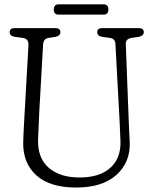

<svg xmlns="http://www.w3.org/2000/svg" viewBox="-20 -826 684 860"><path d="M515.5 -287.5 497 -629Q496 -652.5 473 -656L437.5 -661Q415.5 -665 415.5 -681.5Q415.5 -700 437 -700H602.5Q624 -700 624 -681.5Q624 -666 602 -661L568 -656Q542 -651.5 543.5 -627.5L556.5 -287.5Q557.5 -263.5 558.5 -240Q559.5 -216.5 561 -191Q565 -100.5 502.2 -43.2Q439.5 14 321 14Q202 14 141.8 -41.5Q81.5 -97 84 -190.5Q84.5 -206.5 85.5 -230.5Q86.5 -254.5 88 -279.5Q89.5 -304.5 90.5 -324L107.5 -624Q109 -651.5 84 -656L46 -661Q23.5 -665 23.5 -681.5Q23.5 -700 45 -700H229Q250.5 -700 250.5 -681.5Q250.5 -665.5 228.5 -661L196.5 -656Q174.5 -652 173 -626.5L156 -327Q154 -288.5 153 -258Q152 -227.5 150.5 -201Q148 -118.5 198 -74.8Q248 -31 336 -31Q426.5 -31 474.8 -74.8Q523 -118.5 519.5 -197.5Q518 -229 517.2 -248.8Q516.5 -268.5 515.5 -287.5ZM221 -783Q221 -806.5 242 -806.5H444Q465.5 -806.5 465.5 -783.5Q465.5 -760.5 444 -760.5H242Q221 -760.5 221 -783Z"/></svg>

Font: Fraunces 144pt S100 Light
Style: Regular
Weight: 300
Version: Version 1.000; ttfautohint (v1.8.3)